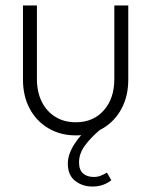

<svg xmlns="http://www.w3.org/2000/svg" viewBox="-20 -485 553 702"><path d="M257 10Q201 10 157 -16Q113 -42 88.5 -88Q64 -134 64 -194V-465H115V-196Q115 -149 132.5 -113.5Q150 -78 182 -58Q214 -38 257 -38Q321 -38 359.5 -81.5Q398 -125 398 -196V-465H449V-194Q449 -134 424.5 -88Q400 -42 356.5 -16Q313 10 257 10ZM318 197Q281 197 254.5 176Q228 155 228 113Q228 79 252.5 41Q277 3 314 -26L345 -10Q310 20 289.5 48.5Q269 77 269 109Q269 136 283.5 149Q298 162 323 162Q337 162 348 157.5Q359 153 371 146L387 174Q373 185 356 191Q339 197 318 197Z"/></svg>

Font: Outfit Thin ExtraLight
Style: Regular
Weight: 250
Version: Version 1.100;gftools[0.9.27]